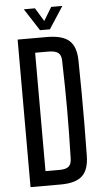

<svg xmlns="http://www.w3.org/2000/svg" viewBox="-63 -999 555 1037"><g transform="rotate(-5 215.0 -480.0)"><path d="M59.5 0V-800H218Q302 -800 339 -767Q376 -734 377 -658Q378.5 -566 379 -483Q379.5 -400 379 -317.2Q378.5 -234.5 377 -142.5Q376 -66.5 340 -33.2Q304 0 223 0ZM147.5 -79H223Q258.5 -79 273.5 -92Q288.5 -105 289 -135Q291 -209 292 -273.8Q293 -338.5 293 -400.2Q293 -462 292 -527Q291 -592 289 -666Q288.5 -695.5 272.5 -708.2Q256.5 -721 218 -721H147.5ZM184.5 -840 107 -960H167.5L211.5 -887.5L255.5 -960H316L238 -840Z"/></g></svg>

Font: Big Shoulders Text Thin Medium
Style: Regular
Weight: 500
Version: Version 2.002